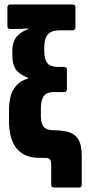

<svg xmlns="http://www.w3.org/2000/svg" viewBox="-20 -703 392 855"><path d="M220 132Q208 132 208 119V33Q208 14 202.5 7Q197 0 182 0H156Q88 0 54 -42Q20 -84 20 -165V-210Q20 -276 43 -309.5Q66 -343 105 -353V-356Q63 -373 49 -396Q35 -419 35 -454V-477Q35 -515 53 -538Q71 -561 107 -574V-576Q84 -575 71 -574.5Q58 -574 46 -574H25Q13 -574 13 -587V-670Q13 -683 25 -683H304Q316 -683 316 -670V-581Q316 -568 303 -568H245Q209 -568 193 -549.5Q177 -531 177 -492V-475Q177 -439 191 -422Q205 -405 237 -405H266Q278 -405 278 -392V-306Q278 -293 266 -293H217Q189 -293 175.5 -275.5Q162 -258 162 -221V-187Q162 -152 175.5 -137.5Q189 -123 217 -123Q257 -123 285 -115Q313 -107 328.5 -82.5Q344 -58 344 -8V119Q344 132 332 132Z"/></svg>

Font: Sofia Sans Extra Condensed Black
Style: Regular
Weight: 900
Designer: Botio Nikoltchev, Ani Petrova
Foundry: lettersoup
Version: Version 4.101